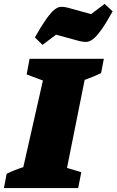

<svg xmlns="http://www.w3.org/2000/svg" viewBox="-63 -960 595 980"><path d="M-43 0 -29 -73Q-9 -83 12.5 -91.5Q34 -100 56 -107L156 -549L73 -580L88 -660H467L453 -587Q414 -568 369 -552L279 -103L352 -81L336 0ZM154 -731 115 -769Q149 -829 172.5 -862Q196 -895 213.5 -909.5Q231 -924 247 -925Q263 -926 282 -921L402 -888L471 -940L512 -902Q477 -839 452.5 -805.5Q428 -772 410 -759Q392 -746 376.5 -746Q361 -746 344 -750L223 -783Z"/></svg>

Font: Piazzolla SC Black
Style: Italic
Weight: 900
Italic angle: -11.3°
Designer: Juan Pablo del Peral
Foundry: Huerta Tipografica
Version: Version 1.330